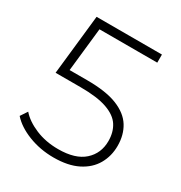

<svg xmlns="http://www.w3.org/2000/svg" viewBox="-166 -820 890 944"><g transform="rotate(30 279.0 -347.5)"><path d="M272 5Q196 5 129.5 -21Q63 -47 26 -89L52 -128Q84 -91 142 -66.5Q200 -42 271 -42Q368 -42 417 -86Q466 -130 466 -200Q466 -250 443 -286Q420 -322 365 -341.5Q310 -361 215 -361H73L110 -700H481V-654H153L126 -407H226Q333 -407 396.5 -381.5Q460 -356 488.5 -310Q517 -264 517 -202Q517 -144 490 -97Q463 -50 408.5 -22.5Q354 5 272 5Z"/></g></svg>

Font: Montserrat Z Light
Style: Regular
Weight: 300
Designer: Julieta Ulanovsky
Foundry: Julieta Ulanovsky
Version: Version 8.000